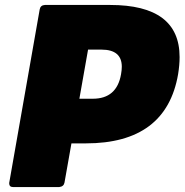

<svg xmlns="http://www.w3.org/2000/svg" viewBox="-20 -754 744 774"><path d="M219 0H32Q17 0 17 -16L140 -716Q143 -733 161 -734H424Q704 -734 704 -524Q704 -492 698 -455Q650 -176 326 -176H268L240 -18Q237 -2 219 0ZM354 -356Q451 -356 468 -455Q471 -472 471 -485Q471 -554 389 -554H335L300 -356Z"/></svg>

Font: YamahaIndonesia935. App Black
Style: Italic
Weight: 900
Italic angle: -10°
Designer: Dalton Maag Ltd
Foundry: Dalton Maag Ltd
Version: Version 1.002; January 01, 2024; Regular/Italic